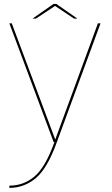

<svg xmlns="http://www.w3.org/2000/svg" viewBox="-20 -706 558 954"><path d="M246.5 0H262.5L479.5 -590H466.5L255 -14H254L38.5 -590H26.5ZM26.5 227.5Q100 227.5 157.8 179.2Q215.5 131 262.5 0H250.5Q205.5 125.5 151.2 171Q97 216.5 26.5 216.5ZM141.5 -613.5H158.5L253.5 -676.5L348 -613.5H364.5L260 -686.5H246Z"/></svg>

Font: Anybody SemiExpanded Thin
Style: Regular
Weight: 250
Width: 6
Version: Version 1.113;gftools[0.9.25]